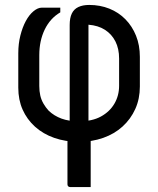

<svg xmlns="http://www.w3.org/2000/svg" viewBox="-20 -563 640 777"><path d="M341 -543Q385 -543 422.5 -528Q460 -513 487.5 -485Q515 -457 530.5 -418.5Q546 -380 546 -333V-213Q546 -163 527.5 -122Q509 -81 476 -51Q443 -21 397.5 -5Q352 11 300 11Q245 11 199.5 -5Q154 -21 121.5 -50.5Q89 -80 71.5 -119.5Q54 -159 54 -208V-347Q54 -386 62.5 -419.5Q71 -453 84.5 -478Q98 -503 115.5 -517.5Q133 -532 149 -532Q164 -532 176 -532Q188 -532 200 -532Q212 -532 224 -532V-513Q183 -489 161 -443.5Q139 -398 139 -340V-215Q139 -194 143 -176.5Q147 -159 156 -143.5Q165 -128 177 -115Q199 -94 229 -83Q259 -72 300 -72Q353 -72 388.5 -91.5Q424 -111 443 -143.5Q462 -176 462 -216V-326Q462 -366 447 -395.5Q432 -425 404.5 -442.5Q377 -460 338 -463Q338 -391 338 -321Q338 -251 338 -183Q338 -115 338 -46L347 -22Q347 4 347 31Q347 58 347 85Q347 112 347 139Q347 166 347 194Q326 194 305.5 194Q285 194 264 194Q259 194 256 191Q253 188 253 183Q253 131 253 80Q253 29 253 -22L262 -45Q262 -114 262 -182.5Q262 -251 262 -321Q262 -391 262 -462Q262 -490 270.5 -508Q279 -526 297 -534.5Q315 -543 341 -543Z"/></svg>

Font: RecMonoLinear Nerd Font Mono
Style: Regular
Weight: 400
Monospace: yes
Version: Version 1.085; ttfautohint (v1.8.4.7-5d5b);Nerd Fonts 3.2.1